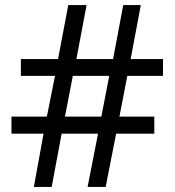

<svg xmlns="http://www.w3.org/2000/svg" viewBox="-20 -734 686 754"><path d="M480 -436 449 -276H586V-209H436L395 0H324L365 -209H222L183 0H113L151 -209H25V-276H164L196 -436H62V-502H208L248 -714H320L280 -502H424L464 -714H533L493 -502H620V-436ZM235 -276H378L409 -436H266Z"/></svg>

Font: Noto Sans Gothic
Style: Regular
Weight: 400
Designer: Monotype Design Team
Foundry: Monotype Imaging Inc.
Version: Version 2.001; ttfautohint (v1.8.4.7-5d5b)